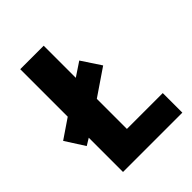

<svg xmlns="http://www.w3.org/2000/svg" viewBox="-213 -829 943 943"><g transform="rotate(-45 259.0 -357.0)"><path d="M89 0H501V-136H252V-345L390 -439L324 -539L252 -491V-714H89V-384L-11 -316L53 -216L89 -238Z"/></g></svg>

Font: Noto Sans Sinhala UI SemiCondensed ExtraBold
Style: Regular
Weight: 800
Width: 4
Designer: Jelle Bosma - Monotype Design Team
Foundry: Monotype Imaging Inc.
Version: Version 2.006